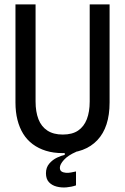

<svg xmlns="http://www.w3.org/2000/svg" viewBox="-20 -680 567 869"><path d="M324 159Q304 166 281 168Q258 170 236.5 164.5Q215 159 201.5 144.5Q188 130 188 104Q188 78 203 60.5Q218 43 238 33.5Q258 24 273 21V7L325 1V7Q288 23 269.5 43.5Q251 64 251 79Q251 91 258.5 96Q266 101 278 102Q290 103 302 100.5Q314 98 324 96ZM264 13Q222 13 188 2.5Q154 -8 128 -27.5Q102 -47 85 -74.5Q68 -102 59 -137.5Q50 -173 50 -216V-660H141V-221Q141 -174 154 -140.5Q167 -107 194.5 -89Q222 -71 264 -71Q307 -71 333.5 -89Q360 -107 373 -140.5Q386 -174 386 -221V-660H476V-216Q476 -104 420.5 -45.5Q365 13 264 13Z"/></svg>

Font: Bricolage Grotesque 72pt SemiCondensed
Style: Regular
Weight: 400
Width: 4
Designer: Mathieu Triay
Foundry: Atelier Triay
Version: Version 1.001;gftools[0.9.33.dev8+g029e19f]